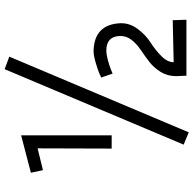

<svg xmlns="http://www.w3.org/2000/svg" viewBox="-23 -800 833 827"><g transform="rotate(-90 393.5 -386.5)"><path d="M707 -284Q708 -244 682 -209.5Q656 -175 624.5 -155Q593 -135 566 -108.5Q539 -82 539 -55L720 -59L722 0H481L479 -44Q479 -82 497.5 -111.5Q516 -141 541.5 -160.5Q567 -180 593 -197.5Q619 -215 636 -237.5Q653 -260 652 -287Q650 -345 589 -345Q573 -345 548.5 -338.5Q524 -332 507 -325L490 -318L473 -367Q481 -371 494 -376.5Q507 -382 537.5 -391Q568 -400 588 -400Q702 -397 707 -284ZM224 -712V-322H167L168 -641L74 -618L63 -670ZM563 -763 237 10 184 -12 509 -783Z"/></g></svg>

Font: Biancoenero Regular
Style: Regular
Weight: 400
Designer: Riccardo Lorusso, Umberto Mischi
Foundry: Biancoenero Edizioni
Version: Version 0.000